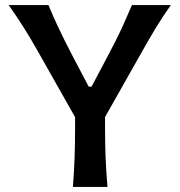

<svg xmlns="http://www.w3.org/2000/svg" viewBox="-20 -733 704 753"><path d="M266 0Q270.5 -58.5 272.5 -113.2Q274.5 -168 274.5 -234.5V-273.5L125 -538Q100.5 -581 75.5 -621.2Q50.5 -661.5 14 -713H170Q189.5 -667 204.5 -634.5Q219.5 -602 234.2 -572.8Q249 -543.5 267.5 -508L328 -393H339L398 -504.5Q417.5 -541.5 432.8 -571.5Q448 -601.5 463 -634.5Q478 -667.5 497.5 -713H650Q618.5 -669 591.8 -624.8Q565 -580.5 541.5 -538.5L392 -274V-234.5Q392 -168 394.2 -113.2Q396.5 -58.5 401.5 0Z"/></svg>

Font: Commissioner Flair Medium
Style: Regular
Weight: 500
Designer: Kostas Bartsokas
Foundry: Kostas Bartsokas
Version: Version 1.000; ttfautohint (v1.8.3)